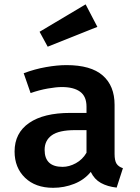

<svg xmlns="http://www.w3.org/2000/svg" viewBox="-20 -863 655 898"><path d="M515.9 -143.1Q515.9 -111.8 525.1 -97.4Q534.4 -83.1 554.9 -76.4L525.6 14.4Q482.6 9.7 451.8 -7.4Q421 -24.6 404.6 -59Q373.8 -21.5 326.9 -3.1Q280 15.4 228.7 15.4Q145.6 15.4 96.9 -31.8Q48.2 -79 48.2 -154.4Q48.2 -241 116.2 -287.9Q184.1 -334.9 308.7 -334.9H384.6V-364.1Q384.6 -412.3 354.6 -434.1Q324.6 -455.9 269.2 -455.9Q243.1 -455.9 203.6 -449Q164.1 -442.1 123.1 -427.7L90.8 -520.5Q142.6 -540 195.1 -549.2Q247.7 -558.5 290.8 -558.5Q405.1 -558.5 460.5 -510Q515.9 -461.5 515.9 -372.8ZM272.8 -82.6Q303.6 -82.6 334.9 -99.7Q366.2 -116.9 384.6 -148.7V-254.4H331.3Q255.9 -254.4 222.3 -230.3Q188.7 -206.2 188.7 -162.1Q188.7 -82.6 272.8 -82.6ZM380.5 -842.6 435.4 -737.4 203.1 -644.6 165.1 -714.4Z"/></svg>

Font: Fira Code SemiBold
Style: Regular
Weight: 600
Designer: Carrois Corporate, Edenspiekermann AG, Nikita Prokopov
Foundry: Carrois Corporate, Edenspiekermann AG, Nikita Prokopov
Version: Version 6.002